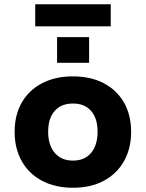

<svg xmlns="http://www.w3.org/2000/svg" viewBox="-20 -874 686 905"><path d="M324 11Q240 11 178 -22Q116 -55 82.5 -114.5Q49 -174 49 -252Q49 -332 82.5 -390.5Q116 -449 178 -481.5Q240 -514 323 -514Q408 -514 469.5 -481.5Q531 -449 564.5 -390.5Q598 -332 598 -252Q598 -174 564.5 -114.5Q531 -55 469.5 -22Q408 11 324 11ZM324 -117Q379 -117 409.5 -153.5Q440 -190 440 -253Q440 -316 409.5 -351Q379 -386 324 -386Q268 -386 237.5 -351Q207 -316 207 -253Q207 -190 238 -153.5Q269 -117 324 -117ZM146 -750V-854H502V-750ZM249 -578V-699H400V-578Z"/></svg>

Font: Nunito Sans 7pt ExtraBold
Style: Regular
Weight: 800
Designer: Vernon Adams
Foundry: Vernon Adams
Version: Version 3.101;gftools[0.9.27]